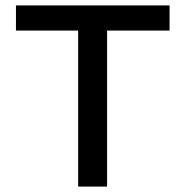

<svg xmlns="http://www.w3.org/2000/svg" viewBox="-20 -690 686 710"><path d="M607 -670H39V-577H269V0H376V-577H607Z"/></svg>

Font: LT Wave Alt Medium
Style: Regular
Weight: 500
Designer: Daniel Lyons
Version: Version 2.5 (Glyphs App)